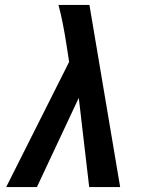

<svg xmlns="http://www.w3.org/2000/svg" viewBox="-20 -755 640 775"><path d="M5 0 259 -505 247 -583Q241 -621 233.5 -659.5Q226 -698 216 -735H341L465 0H340L298 -360L129 0Z"/></svg>

Font: Iosevka Etoile
Style: Bold Italic
Weight: 700
Italic angle: -9°
Designer: Belleve Invis
Foundry: Belleve Invis
Version: Version 28.1.0; ttfautohint (v1.8.4)